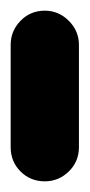

<svg xmlns="http://www.w3.org/2000/svg" viewBox="-20 -340 168 360"><path d="M0 -64H128V-256H0ZM64 -128Q37 -128 18.5 -109Q0 -90 0 -64Q0 -37 18.5 -18.5Q37 0 64 0Q90 0 109 -18.5Q128 -37 128 -64Q128 -90 109 -109Q90 -128 64 -128ZM64 -320Q37 -320 18.5 -301Q0 -282 0 -256Q0 -229 18.5 -210.5Q37 -192 64 -192Q90 -192 109 -210.5Q128 -229 128 -256Q128 -282 109 -301Q90 -320 64 -320Z"/></svg>

Font: Wavefont
Style: Bold
Weight: 700
Version: Version 3.004;gftools[0.9.33]